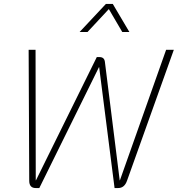

<svg xmlns="http://www.w3.org/2000/svg" viewBox="-20 -952 900 972"><path d="M128 -37 125 -700H160L161 -39H162L470 -663H484Q508 -663 511 -639L586 -39H587L821 -700H860L623 -37Q610 0 578 0H560L482 -612H481L179 0H161Q128 0 128 -37ZM516 -932H551L635 -790H599L531 -906L423 -790H383Z"/></svg>

Font: Bai Jamjuree ExtraLight
Style: Italic
Weight: 275
Italic angle: -10°
Version: Version 1.000; ttfautohint (v1.6)